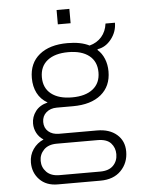

<svg xmlns="http://www.w3.org/2000/svg" viewBox="-59 -739 718 973"><g transform="rotate(-5 300.0 -252.5)"><path d="M195 188Q137 188 103 153Q69 118 69 66Q69 28 89.5 -1.5Q110 -31 143 -45Q121 -59 109 -81.5Q97 -104 97 -130Q97 -164 118 -192Q139 -220 180 -230Q145 -250 128 -283.5Q111 -317 111 -360Q111 -436 163 -478.5Q215 -521 306 -521Q374 -521 417 -499Q455 -509 478.5 -536Q502 -563 507 -603H555Q555 -557 526 -520Q497 -483 456 -477L455 -473Q477 -454 489 -424.5Q501 -395 501 -360Q501 -285 449.5 -242.5Q398 -200 306 -200H224Q191 -200 170 -181.5Q149 -163 149 -133Q149 -103 169.5 -85Q190 -67 224 -67H417Q480 -67 517.5 -34.5Q555 -2 555 52Q555 110 517 149Q479 188 412 188ZM208 142H415Q459 142 481.5 119Q504 96 504 61Q504 28 483 5Q462 -18 415 -18H208Q165 -18 142 5.5Q119 29 119 62Q119 95 142 118.5Q165 142 208 142ZM306 -245Q374 -245 412 -275Q450 -305 450 -360Q450 -415 412 -445Q374 -475 306 -475Q238 -475 200 -445Q162 -415 162 -360Q162 -305 200 -275Q238 -245 306 -245ZM266 -620V-693H331V-620Z"/></g></svg>

Font: Chivo Mono Medium Thin
Style: Regular
Weight: 250
Monospace: yes
Version: Version 1.008